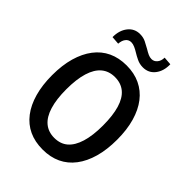

<svg xmlns="http://www.w3.org/2000/svg" viewBox="-259 -1036 1170 1170"><g transform="rotate(45 326.0 -451.0)"><path d="M326.5 10Q260 10 208.5 -14Q157 -38 121 -85Q85 -132 66 -199.5Q47 -267 47 -352Q47 -437.5 66.2 -504.8Q85.5 -572 121.5 -619.2Q157.5 -666.5 209 -690.8Q260.5 -715 326.5 -715Q392.5 -715 444 -690.5Q495.5 -666 531.2 -619.8Q567 -573.5 586.2 -506.5Q605.5 -439.5 605.5 -353.5Q605.5 -268 586.5 -200.5Q567.5 -133 531.5 -85.8Q495.5 -38.5 444 -14.2Q392.5 10 326.5 10ZM326.5 -90.5Q379 -90.5 413.2 -120Q447.5 -149.5 465.5 -208.5Q483.5 -267.5 483.5 -353Q483.5 -440 466 -498.2Q448.5 -556.5 413.5 -585.5Q378.5 -614.5 326.5 -614.5Q275 -614.5 240 -585.2Q205 -556 187 -497.5Q169 -439 169 -352Q169 -266.5 187 -207.8Q205 -149 240 -119.8Q275 -90.5 326.5 -90.5ZM196 -772 143.5 -776Q143 -833.5 172.2 -870.8Q201.5 -908 249 -908Q278 -908 300.2 -896.8Q322.5 -885.5 342 -874.5Q362.5 -862 377 -855.5Q391.5 -849 406 -849Q427.5 -849 442 -866.8Q456.5 -884.5 456.5 -912L509.5 -908Q511 -850.5 482 -813.2Q453 -776 404.5 -776Q376 -776 351.8 -787.8Q327.5 -799.5 312.5 -809Q295 -820 278.2 -827.5Q261.5 -835 247 -835Q225 -835 211.5 -818.2Q198 -801.5 196 -772Z"/></g></svg>

Font: Nunito Sans 12pt ExtraLight Condensed
Style: Regular
Weight: 200
Width: 3
Version: Version 3.101;gftools[0.9.27]